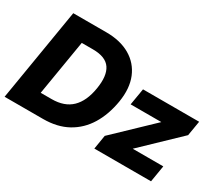

<svg xmlns="http://www.w3.org/2000/svg" viewBox="-126 -1018 1499 1309"><g transform="rotate(30 623.5 -364.0)"><path d="M307.1 0H4.4L125 -727.5H385.3Q496.1 -727.5 572.8 -682.9Q649.4 -638.2 682.9 -556.6Q716.3 -475.1 698.2 -363.8Q679.7 -252.4 629.9 -170.9Q580.1 -89.4 499.5 -44.7Q418.9 0 307.1 0ZM204.1 -146.5H290Q390.1 -146.5 446.8 -201.4Q503.4 -256.3 521 -363.8Q539.1 -471.2 502.2 -526.1Q465.3 -581.1 364.3 -581.1H276.4ZM710.9 0 729 -110.4 1015.1 -383.8 1015.6 -384.8H774.4L796.4 -515.6H1238.3L1218.8 -398.9L939 -130.9V-129.9H1178.7L1157.2 0Z"/></g></svg>

Font: Inter Display ExtraBold
Style: Italic
Weight: 800
Italic angle: -9.39999°
Designer: Rasmus Andersson
Foundry: rsms
Version: Version 4.000;git-a52131595